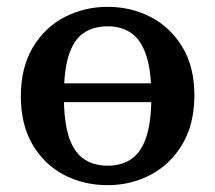

<svg xmlns="http://www.w3.org/2000/svg" viewBox="-20 -528 630 562"><path d="M140 -229V-284H448V-229ZM295 -43Q336 -43 364.5 -62.5Q393 -82 408 -126.5Q423 -171 423 -246Q423 -321 408 -366Q393 -411 364.5 -431Q336 -451 295 -451Q254 -451 225 -431.5Q196 -412 181.5 -367Q167 -322 167 -248Q167 -172 181.5 -127.5Q196 -83 225 -63Q254 -43 295 -43ZM295 14Q225 14 167.5 -16Q110 -46 75.5 -104.5Q41 -163 41 -246Q41 -330 76 -389Q111 -448 169 -478Q227 -508 295 -508Q363 -508 420.5 -478.5Q478 -449 513.5 -391Q549 -333 549 -249Q549 -166 514.5 -107Q480 -48 422 -17Q364 14 295 14Z"/></svg>

Font: Source Serif 4 SemiBold
Style: Regular
Weight: 600
Designer: Frank Grießhammer
Foundry: Adobe Systems Incorporated
Version: Version 4.004;hotconv 1.0.116;makeotfexe 2.5.65601